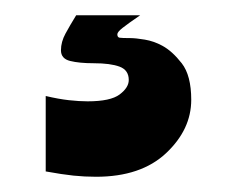

<svg xmlns="http://www.w3.org/2000/svg" viewBox="-20 -20 311 252"><path d="M40 205V106Q57 110 70.5 111.5Q84 113 95 113Q125 113 137 104Q149 95 149 85Q149 72 137 67.5Q125 63 103 63Q84 63 72 60Q60 57 60 46Q60 35 66 24Q72 13 80 0H164Q148 11 141 16.5Q134 22 134 25Q134 29 137 29.5Q140 30 151 30Q158 30 170 32Q182 34 193 40Q206 47 218.5 63Q231 79 231 111Q231 150 198 181Q165 212 106 212Q91 212 76.5 210.5Q62 209 40 205Z"/></svg>

Font: Ojuju ExtraLight ExtraBold
Style: Regular
Weight: 800
Version: Version 1.000